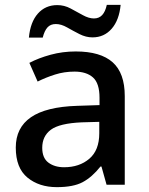

<svg xmlns="http://www.w3.org/2000/svg" viewBox="-20 -761 614 791"><path d="M292 -549Q394 -549 444 -504.5Q494 -460 494 -365V0H419L398 -75H394Q359 -31 320.5 -10.5Q282 10 214 10Q141 10 93 -29.5Q45 -69 45 -153Q45 -235 107.5 -278Q170 -321 298 -325L390 -328V-358Q390 -418 363 -442Q336 -466 287 -466Q245 -466 207 -454Q169 -442 135 -425L101 -502Q139 -522 188.5 -535.5Q238 -549 292 -549ZM317 -257Q225 -253 189.5 -226.5Q154 -200 154 -152Q154 -110 179.5 -91Q205 -72 244 -72Q307 -72 348 -107Q389 -142 389 -212V-259ZM99 -606Q105 -670 136 -705Q167 -740 216 -740Q245 -740 271 -726Q297 -712 321.5 -698.5Q346 -685 367 -685Q388 -685 401 -699Q414 -713 420 -741H477Q471 -678 440 -642.5Q409 -607 361 -607Q334 -607 307.5 -620.5Q281 -634 256.5 -648Q232 -662 210 -662Q188 -662 175.5 -648Q163 -634 156 -606Z"/></svg>

Font: Noto Sans Tangsa Medium
Style: Regular
Weight: 500
Version: Version 1.504